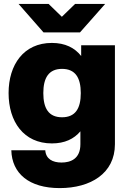

<svg xmlns="http://www.w3.org/2000/svg" viewBox="-20 -752 653 984"><path d="M286 212C444 212 569 137 569 -13V-520H396V-465C363 -507 314 -532 246 -532C101 -532 24 -420 24 -275C24 -129 101 -17 246 -17C312 -17 359 -40 392 -79V-13C392 63 341 81 295 81C250 81 215 63 212 18H38C41 137 129 212 286 212ZM75 -732 203 -586H390L519 -732H365L297 -666L229 -732ZM202 -275C202 -352 229 -399 298 -399C367 -399 394 -352 394 -275C394 -197 367 -151 298 -151C229 -151 202 -197 202 -275Z"/></svg>

Font: Aspekta 850
Style: Regular
Weight: 850
Designer: Ivo Dolenc
Version: Version 2.000